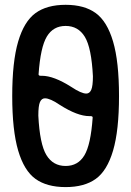

<svg xmlns="http://www.w3.org/2000/svg" viewBox="-20 -760 540 790"><path d="M165 -355.5Q151.4 -355.5 144.5 -340.3Q137.7 -325.2 137.7 -284.2Q143.6 -167 170.9 -122.1Q198.2 -77.1 250 -77.1Q300.8 -77.1 327.1 -120.6Q353.5 -164.1 361.3 -276.4Q361.3 -282.2 352.5 -282.2H347.7Q298.8 -282.2 226.6 -328.1Q186.5 -355.5 165 -355.5ZM250 -653.3Q199.2 -653.3 172.9 -609.9Q146.5 -566.4 138.7 -454.1Q138.7 -448.2 147.5 -448.2H152.3Q201.2 -448.2 273.4 -402.3Q314.5 -375 335 -375Q348.6 -375 355.5 -390.6Q362.3 -406.2 362.3 -446.3Q356.4 -563.5 329.1 -608.4Q301.8 -653.3 250 -653.3ZM374 -23.9Q327.1 9.8 250 9.8Q172.9 9.8 126 -23.9Q79.1 -57.6 54.7 -140.6Q30.3 -223.6 30.3 -364.7Q30.3 -505.9 54.7 -588.9Q79.1 -671.9 126 -706.1Q172.9 -740.2 250 -740.2Q327.1 -740.2 374 -706.1Q420.9 -671.9 445.3 -588.9Q469.7 -505.9 469.7 -364.7Q469.7 -223.6 445.3 -140.6Q420.9 -57.6 374 -23.9Z"/></svg>

Font: Rounded Mgen+ 1mn medium
Style: Regular
Weight: 500
Designer: [Source Han Sans]
Ryoko NISHIZUKA  (kana & ideographs); Paul D. Hunt (Latin, Greek & Cyrillic); Wenlong ZHANG  (bopomofo
Version: Version 1.059.20150602